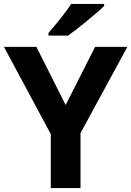

<svg xmlns="http://www.w3.org/2000/svg" viewBox="-20 -951 664 971"><path d="M324.2 -771C347.2 -787.1 379.4 -812 420.4 -845.7C460.9 -878.9 489.7 -903.8 506.8 -920.9V-931.2H339.8C319.3 -898.4 281.2 -849.1 225.1 -784.2V-771ZM164.1 -713.9H0L236.8 -272.9V0H387.2V-277.8L624 -713.9H460.9L312 -419.9Z"/></svg>

Font: Noto Reveo Sans
Style: Bold
Weight: 700
Designer: Monotype Design team
Foundry: Monotype Imaging Inc.
Version: Version 1.04